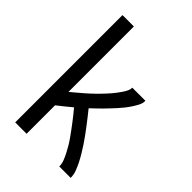

<svg xmlns="http://www.w3.org/2000/svg" viewBox="-215 -832 930 930"><g transform="rotate(45 250.0 -367.5)"><path d="M64 0V-735H142V-287Q152 -295 162 -303.5Q172 -312 182 -320.5Q192 -329 202 -337.5Q212 -346 221.5 -355Q231 -364 240.5 -373Q250 -382 259 -391.5Q268 -401 277 -410.5Q286 -420 294.5 -430Q303 -440 311 -450.5Q319 -461 326.5 -472Q334 -483 340 -495Q346 -507 346 -520H436Q436 -502 427.5 -486Q419 -470 409.5 -455.5Q400 -441 389 -427Q378 -413 366 -400Q354 -387 342 -374Q330 -361 317.5 -348.5Q305 -336 292.5 -324Q280 -312 267 -300Q281 -283 294.5 -265.5Q308 -248 321.5 -230.5Q335 -213 348 -195Q361 -177 373 -159Q385 -141 396.5 -122Q408 -103 418 -83.5Q428 -64 436 -43Q444 -22 444 0H366Q366 -19 359 -36.5Q352 -54 343.5 -70.5Q335 -87 325.5 -103Q316 -119 305 -134.5Q294 -150 283 -165Q272 -180 260.5 -195Q249 -210 237.5 -224.5Q226 -239 214 -253Q196 -238 178 -223.5Q160 -209 142 -195V0Z"/></g></svg>

Font: Zed Mono
Style: Regular
Weight: 400
Monospace: yes
Designer: Belleve Invis
Foundry: Belleve Invis
Version: Version 1.0.0; ttfautohint (v1.8.4)